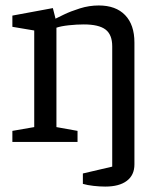

<svg xmlns="http://www.w3.org/2000/svg" viewBox="-20 -524 591 709"><path d="M368.6 165Q348.5 165 325.4 162.4Q302.3 159.8 286 155V116.6L394.4 91.3V-352.7Q394.4 -396.2 369.6 -415Q344.9 -433.8 289.2 -433.8Q263.6 -433.8 234.4 -430.7Q205.2 -427.6 188.4 -421.7V-54.7L266.3 -40.7V0H25.7V-40.7L106.4 -54.7V-411.4L25.7 -425V-466.4L175.2 -494.1L184.1 -459L184.9 -455Q191.6 -458.4 216.1 -470.3Q240.6 -482.2 274.9 -493Q309.2 -503.8 344.6 -503.8Q407.7 -503.8 442 -468.2Q476.4 -432.6 476.4 -367V83Q476.4 122.7 448.3 143.8Q420.3 165 368.6 165Z"/></svg>

Font: Faustina Light
Style: Regular
Weight: 300
Designer: Alfonso Garcia
Foundry: http://www.omnibus-type.com
Version: Version 1.200